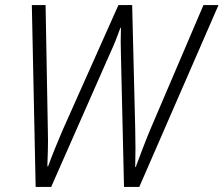

<svg xmlns="http://www.w3.org/2000/svg" viewBox="-20 -734 878 754"><path d="M120 0 105 -714H159L168 -217Q169 -180 168 -145.5Q167 -111 166 -81H169Q181 -114 195.5 -150Q210 -186 226 -223L445 -714H499L511 -229Q512 -190 512 -151Q512 -112 511 -78H513Q526 -113 539.5 -148.5Q553 -184 570 -225L779 -714H838L527 0H467L455 -515Q454 -543 454 -570.5Q454 -598 455 -625H453Q444 -600 434.5 -576Q425 -552 412 -524L181 0Z"/></svg>

Font: Noto Sans SemiCondensed Light
Style: Italic
Weight: 300
Width: 4
Italic angle: -12°
Designer: Monotype Design Team
Foundry: Monotype Imaging Inc.
Version: Version 2.013; ttfautohint (v1.8.4.7-5d5b)